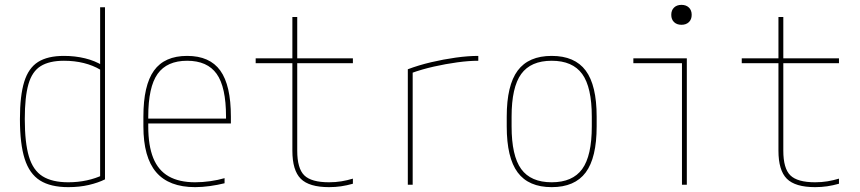

<svg xmlns="http://www.w3.org/2000/svg" viewBox="-20 -760 3540 790"><path d="M261 10Q188 10 144.5 -17.5Q101 -45 81.5 -106.5Q62 -168 62 -270Q62 -366 79.5 -423Q97 -480 136.5 -505Q176 -530 243 -530Q289 -530 330 -520Q371 -510 403 -490L393 -473Q363 -491 325 -500.5Q287 -510 243 -510Q183 -510 147.5 -488Q112 -466 97 -413.5Q82 -361 82 -270Q82 -173 99 -116Q116 -59 155.5 -34.5Q195 -10 261 -10Q301 -10 337.5 -18Q374 -26 403 -40L392 -22V-730H412V-22Q384 -8 345.5 1Q307 10 261 10Z M783 10Q675 10 622.5 -51.5Q570 -113 570 -240V-280Q570 -409 613.5 -469.5Q657 -530 750 -530Q843 -530 886.5 -469.5Q930 -409 930 -280V-252H580V-272H920L910 -262V-280Q910 -402 871.5 -456Q833 -510 750 -510Q667 -510 628.5 -456Q590 -402 590 -280V-240Q590 -161 610.5 -110Q631 -59 674 -34.5Q717 -10 783 -10Q813 -10 845 -14.5Q877 -19 904 -27V-6Q876 1 844 5.5Q812 10 783 10Z M1334 10Q1252 10 1217.5 -24.5Q1183 -59 1183 -140V-500H1032V-520H1183V-690H1203V-520H1432V-500H1203V-140Q1203 -67 1232 -38.5Q1261 -10 1334 -10Q1361 -10 1385 -14Q1409 -18 1432 -25V-4Q1407 3 1383.5 6.5Q1360 10 1334 10Z M1658 -475Q1703 -492 1754 -504Q1805 -516 1855.5 -523Q1906 -530 1948 -530V-510Q1909 -510 1861.5 -503.5Q1814 -497 1765 -486Q1716 -475 1672 -459L1678 -470V0H1658Z M2250 10Q2155 10 2110 -50.5Q2065 -111 2065 -240V-280Q2065 -409 2110 -469.5Q2155 -530 2250 -530Q2345 -530 2390 -469.5Q2435 -409 2435 -280V-240Q2435 -111 2390 -50.5Q2345 10 2250 10ZM2250 -10Q2336 -10 2375.5 -64.5Q2415 -119 2415 -240V-280Q2415 -401 2375.5 -455.5Q2336 -510 2250 -510Q2164 -510 2124.5 -455.5Q2085 -401 2085 -280V-240Q2085 -119 2124.5 -64.5Q2164 -10 2250 -10Z M2786 0V-500H2586V-520H2806V0ZM2784 -658Q2765 -658 2753.5 -669Q2742 -680 2742 -699Q2742 -718 2753.5 -729Q2765 -740 2784 -740Q2803 -740 2814.5 -729Q2826 -718 2826 -699Q2826 -680 2814.5 -669Q2803 -658 2784 -658Z M3334 10Q3252 10 3217.5 -24.5Q3183 -59 3183 -140V-500H3032V-520H3183V-690H3203V-520H3432V-500H3203V-140Q3203 -67 3232 -38.5Q3261 -10 3334 -10Q3361 -10 3385 -14Q3409 -18 3432 -25V-4Q3407 3 3383.5 6.5Q3360 10 3334 10Z"/></svg>

Font: M PLUS Code Latin Thin
Style: Regular
Weight: 250
Designer: Coji Morishita
Foundry: UNDERFOREST DESIGN
Version: Version 1.002; ttfautohint (v1.8.3)